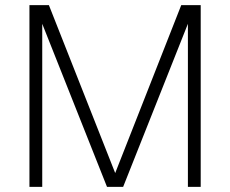

<svg xmlns="http://www.w3.org/2000/svg" viewBox="-20 -730 899 750"><path d="M95 0V-710H171L430 -54L688 -710H764V0H714V-637L461 0H398L145 -637V0Z"/></svg>

Font: Geist ExtLt
Style: Regular
Weight: 400
Designer: Basement.studio, Andrés Briganti, Mateo Zaragoza
Foundry: Basement.studio, Vercel, Andrés Briganti, Guido Ferreyra, Mateo Zaragoza
Version: Version 1.401